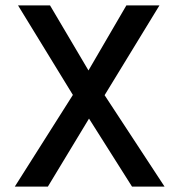

<svg xmlns="http://www.w3.org/2000/svg" viewBox="-20 -694 668 714"><path d="M311 -253 158 0H35L251 -341L47 -674H166L309 -432L450 -674H573L369 -340L592 0H471Z"/></svg>

Font: Hind Medium
Style: Regular
Weight: 500
Designer: Manushi Parikh, Satya Rajpurohit
Foundry: Indian Type Foundry
Version: Version 1.201;PS 1.0;hotconv 1.0.78;makeotf.lib2.5.61930; tt